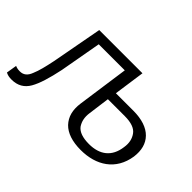

<svg xmlns="http://www.w3.org/2000/svg" viewBox="-137 -792 1068 1068"><g transform="rotate(45 397.0 -257.5)"><path d="M366 -168C358 -110 370 -67 401 -34C432 -2 482 15 549 15C670 15 765 -45 784 -169C791 -223 780 -266 749 -298C718 -330 668 -347 601 -347H464L490 -530H150L94 -229C83 -176 73 -134 59 -102C47 -70 28 -55 0 -55C-17 -55 -26 -58 -36 -62L-46 0C-33 7 -20 10 0 10C47 10 81 -10 103 -48C125 -86 143 -145 160 -226L204 -472H409ZM439 -165 456 -292H589C639 -292 672 -280 689 -257C707 -233 714 -203 708 -167C697 -82 642 -41 558 -41C508 -41 475 -53 457 -76C440 -101 434 -130 439 -165Z"/></g></svg>

Font: Cheyenne Sans Light
Style: Italic
Weight: 300
Italic angle: -8.13011°
Designer: The Public Sans project authors (U.S. Web Design System), Libre Franklin designed by Pablo Impallari and Rodrigo Fuenzal
Foundry: The Cheyenne Sans Project Authors
Version: Version 2.007